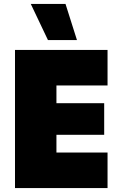

<svg xmlns="http://www.w3.org/2000/svg" viewBox="-20 -953 608 973"><path d="M56 0H525V-180H266V-270H508V-430H266V-520H525V-700H56ZM370 -750 312 -933H136L223 -750Z"/></svg>

Font: Finlandica Black
Style: Regular
Weight: 900
Designer: Niklas Ekholm, Juho Hiilivirta, Jaakko Suomalainen
Foundry: Helsinki Type Studio
Version: Version 2.000;Glyphs 3.2 (3202)